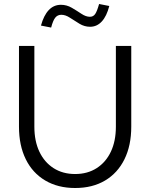

<svg xmlns="http://www.w3.org/2000/svg" viewBox="-20 -930 752 961"><path d="M356 11Q270 11 206.5 -26.5Q143 -64 109 -133Q75 -202 75 -296V-700H152V-296Q152 -224 177 -171Q202 -118 248 -88.5Q294 -59 356 -59Q418 -59 464 -88.5Q510 -118 535 -171Q560 -224 560 -296V-700H637V-296Q637 -202 603 -133Q569 -64 506 -26.5Q443 11 356 11ZM236 -792 185 -802Q199 -853 224 -879.5Q249 -906 285 -906Q314 -906 339.5 -891Q365 -876 387.5 -861Q410 -846 430 -846Q447 -846 456.5 -860Q466 -874 476 -910L527 -900Q514 -849 489.5 -822.5Q465 -796 431 -796Q403 -796 378 -811Q353 -826 330.5 -841Q308 -856 287 -856Q268 -856 256.5 -841.5Q245 -827 236 -792Z"/></svg>

Font: Red Hat Text VF
Style: Regular
Weight: 300
Designer: Pentagram, MCKL
Foundry: Pentagram, MCKL
Version: Version 1.023